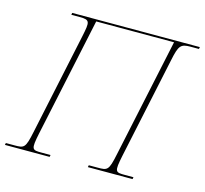

<svg xmlns="http://www.w3.org/2000/svg" viewBox="-112 -830 1009 946"><g transform="rotate(15 392.5 -357.0)"><path d="M-9 0H219L221 -10H176C126 -10 121 -11 139 -98L268 -704H665L536 -98C518 -11 511 -10 461 -10H416L414 0H642L644 -10H601C551 -10 546 -11 564 -98L674 -616C690 -693 699 -704 749 -704H792L794 -714H143L141 -704H184C238 -704 237 -693 221 -616L111 -98C93 -11 86 -10 36 -10H-7Z"/></g></svg>

Font: Noto Serif Display Thin
Style: Italic
Weight: 100
Italic angle: -12°
Designer: Monotype Design Team
Foundry: Monotype Imaging Inc.
Version: Version 2.009